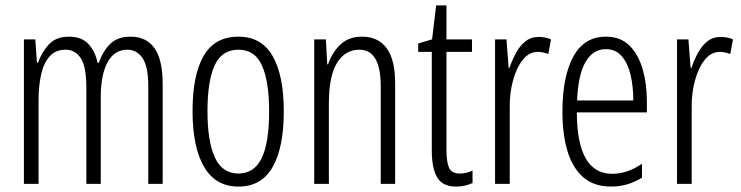

<svg xmlns="http://www.w3.org/2000/svg" viewBox="-20 -677 2728 707"><path d="M461 -542Q519 -542 549 -499.5Q579 -457 579 -367V0H526V-359Q526 -432 505 -463Q484 -494 449 -494Q401 -494 376 -447.5Q351 -401 351 -319V0H298V-352Q298 -433 277 -463.5Q256 -494 222 -494Q184 -494 162 -468.5Q140 -443 131 -401Q122 -359 122 -309V0H68V-532H110L116 -446H120Q133 -484 159.5 -513Q186 -542 234 -542Q282 -542 307 -513.5Q332 -485 339 -446H344Q360 -491 387 -516.5Q414 -542 461 -542Z M1025 -267Q1025 -134 984 -62Q943 10 858 10Q774 10 731.5 -62.5Q689 -135 689 -268Q689 -401 730 -471.5Q771 -542 858 -542Q943 -542 984 -470.5Q1025 -399 1025 -267ZM744 -268Q744 -155 771.5 -96.5Q799 -38 858 -38Q916 -38 943.5 -94.5Q971 -151 971 -267Q971 -376 945 -435Q919 -494 858 -494Q797 -494 770.5 -436.5Q744 -379 744 -268Z M1313 -542Q1372 -542 1403.5 -500Q1435 -458 1435 -370V0H1382V-357Q1382 -428 1362 -461Q1342 -494 1304 -494Q1251 -494 1221 -445.5Q1191 -397 1191 -295V0H1137V-532H1180L1185 -440H1188Q1202 -482 1232.5 -512Q1263 -542 1313 -542Z M1673 -38Q1685 -38 1697.5 -41Q1710 -44 1720 -49V-3Q1707 3 1692 6.5Q1677 10 1659 10Q1610 10 1590 -23.5Q1570 -57 1570 -123V-486H1520V-517L1571 -532L1586 -657H1624V-532H1718V-486H1624V-126Q1624 -81 1633.5 -59.5Q1643 -38 1673 -38Z M1964 -541Q1974 -541 1986 -539Q1998 -537 2009 -532L1999 -478Q1992 -481 1981.5 -483.5Q1971 -486 1961 -486Q1928 -486 1904.5 -456Q1881 -426 1868.5 -378.5Q1856 -331 1857 -279V0H1803V-532H1845L1853 -427H1856Q1866 -456 1880 -482Q1894 -508 1914.5 -524.5Q1935 -541 1964 -541Z M2211 -542Q2265 -542 2298 -509Q2331 -476 2346.5 -422Q2362 -368 2362 -305V-263H2104Q2105 -37 2234 -37Q2290 -37 2344 -74V-23Q2319 -7 2290.5 1.5Q2262 10 2230 10Q2167 10 2127.5 -24.5Q2088 -59 2069.5 -121Q2051 -183 2051 -265Q2051 -395 2091 -468.5Q2131 -542 2211 -542ZM2211 -496Q2164 -496 2136.5 -449.5Q2109 -403 2105 -307H2312Q2312 -358 2302 -401Q2292 -444 2269.5 -470Q2247 -496 2211 -496Z M2634 -541Q2644 -541 2656 -539Q2668 -537 2679 -532L2669 -478Q2662 -481 2651.5 -483.5Q2641 -486 2631 -486Q2598 -486 2574.5 -456Q2551 -426 2538.5 -378.5Q2526 -331 2527 -279V0H2473V-532H2515L2523 -427H2526Q2536 -456 2550 -482Q2564 -508 2584.5 -524.5Q2605 -541 2634 -541Z"/></svg>

Font: Noto Sans Malayalam ExtraCondensed Light
Style: Regular
Weight: 300
Width: 2
Designer: Jelle Bosma - Monotype Design Team
Foundry: Monotype Imaging Inc.
Version: Version 2.104; ttfautohint (v1.8.4.7-5d5b)